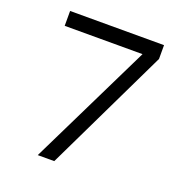

<svg xmlns="http://www.w3.org/2000/svg" viewBox="-122 -771 819 874"><g transform="rotate(20 287.0 -333.5)"><path d="M70 -667V-595H447L156 0H236L525 -600V-667H70Z"/></g></svg>

Font: Maven Pro
Style: Regular
Weight: 400
Designer: Joe Prince
Foundry: Joe Prince
Version: Version 1.003